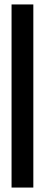

<svg xmlns="http://www.w3.org/2000/svg" viewBox="-20 -731 212 864"><path d="M32 113H130V-711H32Z"/></svg>

Font: Anybody Medium
Style: Regular
Weight: 500
Designer: Tyler Finck
Foundry: Etcetera Type Company
Version: Version 1.110